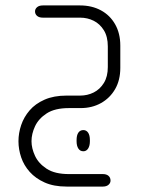

<svg xmlns="http://www.w3.org/2000/svg" viewBox="-20 -398 520 707"><path d="M234 243H359Q372 243 379.5 249.5Q387 256 387 267Q387 276 379.5 282.5Q372 289 359 289H225Q178 289 144.5 274Q111 259 89.5 235Q68 211 58 181.5Q48 152 48 122Q48 92 58 62.5Q68 33 89 8.5Q110 -16 144 -31Q178 -46 225 -46H275Q302 -46 325 -57.5Q348 -69 362.5 -92.5Q377 -116 377 -151V-227Q377 -263 362.5 -286.5Q348 -310 325 -321.5Q302 -333 275 -333H138Q124 -333 116.5 -339.5Q109 -346 109 -356Q109 -365 116.5 -371.5Q124 -378 138 -378H275Q318 -378 351.5 -360Q385 -342 404 -308.5Q423 -275 423 -230V-148Q423 -103 404 -70Q385 -37 352 -18.5Q319 0 277 0H234Q182 0 152 19.5Q122 39 109 67Q96 95 96 122Q96 148 109 176Q122 204 152 223.5Q182 243 234 243ZM262 118Q262 100 268.5 90.5Q275 81 287 81Q298 81 304.5 90.5Q311 100 311 118V122Q311 139 304.5 149Q298 159 287 159Q275 159 268.5 149Q262 139 262 122Z"/></svg>

Font: Beiruti Light
Style: Regular
Weight: 300
Designer: Arlette Boutros
Foundry: Boutros
Version: Version 1.41